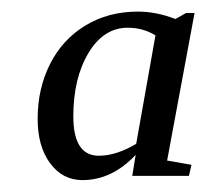

<svg xmlns="http://www.w3.org/2000/svg" viewBox="-20 -685 355 331"><path d="M268.1 -408.2 310.1 -400.9 305.7 -381.8H208L213.9 -418Q172.9 -374.5 122.1 -374.5Q87.9 -374.5 66.4 -403.6Q44.9 -432.6 44.9 -480Q44.9 -532.2 66.2 -574.5Q87.4 -616.7 127 -640.9Q166.5 -665 217.8 -665Q249.5 -665 282.2 -652.3L285.2 -653.8L300.8 -662.6H315.4ZM248 -624Q226.6 -637.2 200.2 -637.2Q158.7 -637.2 132.6 -593.8Q106.4 -550.3 106.4 -484.4Q106.4 -416.5 150.4 -416.5Q180.2 -416.5 214.8 -437Z"/></svg>

Font: Liberation Serif
Style: Italic
Weight: 400
Italic angle: -16.333°
Designer: Steve Matteson
Foundry: Ascender Corporation
Version: Version 2.1.5